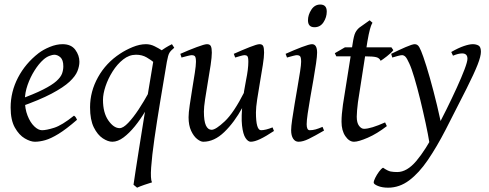

<svg xmlns="http://www.w3.org/2000/svg" viewBox="-20 -619 2196 863"><path d="M336.9 -341.3Q336.9 -321.8 328.1 -299.3Q319.3 -276.9 292.5 -251.7Q265.6 -226.6 211.7 -198Q157.7 -169.4 67.4 -137.7L64 -170.9Q132.8 -195.8 173.3 -216.3Q213.9 -236.8 233.4 -254.4Q252.9 -272 258.8 -288.1Q264.6 -304.2 264.6 -320.8Q264.6 -349.6 251.7 -361.3Q238.8 -373 223.6 -373Q216.3 -373 202.4 -367.9Q188.5 -362.8 175.3 -351.1Q154.3 -332.5 135.3 -302.2Q116.2 -272 104 -237.1Q91.8 -202.1 91.8 -168.9Q91.8 -129.9 103.8 -99.4Q115.7 -68.8 133.8 -51.3Q151.9 -33.7 168.9 -33.7Q188.5 -33.7 223.4 -44.7Q258.3 -55.7 312.5 -99.1Q317.9 -96.2 321.5 -90.1Q325.2 -84 326.2 -80.6Q277.3 -38.1 242.9 -17.1Q208.5 3.9 183.3 11Q158.2 18.1 136.7 18.1Q117.2 18.1 91.6 3.2Q65.9 -11.7 46.9 -45.4Q27.8 -79.1 27.8 -135.7Q27.8 -206.5 61 -270.3Q94.2 -334 153.3 -379.9Q174.3 -396 204.1 -408.2Q233.9 -420.4 261.2 -420.4Q299.8 -420.4 318.4 -395.3Q336.9 -370.1 336.9 -341.3Z M733.4 -380.9Q720.7 -372.1 715.6 -358.4Q710.4 -344.7 707.5 -334.2Q704.6 -323.7 697.3 -323.7Q689.5 -323.7 674.8 -336.2Q660.2 -348.6 639.4 -360.8Q618.7 -373 591.3 -373Q560.5 -373 533.7 -351.8Q506.8 -330.6 486.3 -298.1Q465.8 -265.6 454.3 -231.2Q442.9 -196.8 442.9 -169.9Q442.9 -112.3 467 -77.6Q491.2 -43 517.6 -43Q533.7 -43 556.4 -66.9Q579.1 -90.8 603.3 -127.4Q627.4 -164.1 647.9 -201.7L632.3 -117.7Q611.3 -82.5 586.2 -51.5Q561 -20.5 535.2 -1.2Q509.3 18.1 484.9 18.1Q465.3 18.1 441.9 2.7Q418.5 -12.7 401.6 -46.6Q384.8 -80.6 384.8 -136.7Q384.8 -208 420.7 -272.2Q456.5 -336.4 520 -377.9Q544.9 -394.5 576.4 -407.5Q607.9 -420.4 636.2 -420.4Q656.2 -420.4 674.8 -411.1Q693.4 -401.9 708.5 -392.1Q723.6 -382.3 733.4 -380.9ZM763.2 -404.3Q748 -392.1 741.7 -381.8Q735.4 -371.6 730 -341.3Q714.8 -252 700 -162.1Q685.1 -72.3 674.1 4.4Q663.1 81.1 659.4 133.5Q655.8 186 663.1 200.7Q650.9 204.1 629.2 211.7Q607.4 219.2 596.2 224.6L580.1 211.4Q583 190.9 589.6 147.7Q596.2 104.5 605.5 46.1Q614.7 -12.2 625.5 -78.9Q636.2 -145.5 647.5 -214.1Q658.7 -282.7 669.4 -345.7Q672.9 -366.2 697.8 -386Q722.7 -405.8 752.9 -420.4Z M1211.4 -30.3Q1175.3 -6.3 1149.7 5.9Q1124 18.1 1106.9 18.1Q1094.7 18.1 1083.5 1.2Q1072.3 -15.6 1067.9 -54.7Q1063.5 -93.8 1070.8 -160.6Q1075.7 -208.5 1085.9 -258.5Q1096.2 -308.6 1096.2 -341.3Q1096.2 -361.8 1091.8 -366.5Q1087.4 -371.1 1079.6 -371.1Q1073.7 -371.1 1060.8 -367.4Q1047.9 -363.8 1037.1 -360.4L1030.8 -377Q1068.8 -394 1102.1 -407.2Q1135.3 -420.4 1146.5 -420.4Q1159.2 -420.4 1163.1 -411.6Q1167 -402.8 1167 -382.3Q1167 -362.8 1161.4 -327.1Q1155.8 -291.5 1148.7 -250.5Q1141.6 -209.5 1136 -172.6Q1130.4 -135.7 1130.4 -113.8Q1130.4 -33.7 1153.3 -33.7Q1173.3 -33.7 1205.1 -46.4ZM1078.6 -206.1 1070.3 -136.7Q1033.2 -68.8 988 -25.4Q942.9 18.1 893.6 18.1Q881.8 18.1 866.2 5.9Q850.6 -6.3 839.1 -31Q827.6 -55.7 827.6 -91.8Q827.6 -111.8 832.8 -146.7Q837.9 -181.6 844.2 -220.2Q850.6 -258.8 855.7 -291.7Q860.8 -324.7 860.8 -341.3Q860.8 -361.8 855.7 -366.5Q850.6 -371.1 842.3 -371.1Q836.9 -371.1 822.3 -367.4Q807.6 -363.8 795.9 -360.4L790.5 -377Q828.6 -394 864 -407.2Q899.4 -420.4 910.2 -420.4Q923.3 -420.4 927.7 -411.6Q932.1 -402.8 932.1 -382.3Q932.1 -362.8 926.8 -326.9Q921.4 -291 914.3 -250Q907.2 -209 901.9 -173.1Q896.5 -137.2 896.5 -117.7Q896.5 -74.7 905.5 -55.2Q914.6 -35.6 931.2 -35.6Q949.7 -35.6 990.2 -73.7Q1030.8 -111.8 1078.6 -206.1Z M1448.7 -566.9Q1448.7 -541.5 1434.1 -519Q1419.4 -496.6 1393.6 -496.6Q1364.3 -496.6 1364.3 -527.8Q1364.3 -552.2 1379.4 -575.4Q1394.5 -598.6 1419.4 -598.6Q1448.7 -598.6 1448.7 -566.9ZM1436.5 -32.2Q1394.5 -7.8 1368.2 5.1Q1341.8 18.1 1321.8 18.1Q1306.6 18.1 1297.6 4.2Q1288.6 -9.8 1288.6 -33.7Q1288.6 -49.8 1293.2 -81.5Q1297.9 -113.3 1304.4 -152.3Q1311 -191.4 1317.6 -229.7Q1324.2 -268.1 1328.9 -298.1Q1333.5 -328.1 1333.5 -341.3Q1333.5 -361.8 1328.4 -366.5Q1323.2 -371.1 1314.9 -371.1Q1310.1 -371.1 1299.3 -368.4Q1288.6 -365.7 1279.3 -363Q1270 -360.4 1270 -360.4L1263.7 -377Q1301.3 -394 1335.9 -407.2Q1370.6 -420.4 1382.3 -420.4Q1405.3 -420.4 1405.3 -382.3Q1405.3 -366.7 1400.6 -334.2Q1396 -301.8 1388.9 -261.7Q1381.8 -221.7 1374.8 -181.4Q1367.7 -141.1 1363 -108.6Q1358.4 -76.2 1358.4 -60.5Q1358.4 -33.7 1372.1 -33.7Q1385.7 -33.7 1398.7 -37.4Q1411.6 -41 1429.7 -48.8Z M1748 -393.6Q1738.8 -381.3 1719 -366Q1699.2 -350.6 1690.9 -345.7Q1685.5 -358.4 1670.7 -362.1Q1655.8 -365.7 1622.1 -365.7H1491.7L1484.9 -379.9L1530.3 -406.2H1739.3ZM1718.8 -52.2Q1674.8 -18.1 1633.1 0Q1591.3 18.1 1571.3 18.1Q1549.3 18.1 1532.2 -7.1Q1515.1 -32.2 1515.1 -71.8Q1515.1 -88.9 1516.6 -106.4Q1518.1 -124 1521.5 -148.9L1564.9 -421.9Q1570.3 -459 1577.4 -472.7Q1584.5 -486.3 1596.2 -495.6L1641.6 -527.8L1654.3 -516.6Q1654.3 -516.6 1651.1 -511Q1647.9 -505.4 1642.8 -487.3Q1637.7 -469.2 1631.3 -432.1L1588.9 -159.7Q1586.4 -142.6 1585 -123Q1583.5 -103.5 1583.5 -94.7Q1583.5 -66.9 1593.8 -53.5Q1604 -40 1616.2 -40Q1646.5 -40 1710.9 -68.8Z M1970.7 -21 1925.8 38.6 1910.6 25.4Q1904.3 -13.7 1893.1 -65.9Q1881.8 -118.2 1868.7 -171.9Q1855.5 -225.6 1842.5 -269.3Q1829.6 -313 1819.3 -334.5Q1809.1 -357.4 1802 -364.3Q1794.9 -371.1 1787.1 -371.1Q1781.2 -371.1 1767.6 -367.4Q1753.9 -363.8 1743.2 -360.4L1738.3 -377Q1772.5 -394 1803 -407.2Q1833.5 -420.4 1844.2 -420.4Q1856.9 -420.4 1864.5 -407.2Q1872.1 -394 1882.8 -363.3Q1896 -325.7 1912.4 -268.1Q1928.7 -210.4 1944.3 -145.8Q1960 -81.1 1970.7 -21ZM2141.6 -386.2Q2141.6 -366.2 2126.7 -328.1Q2111.8 -290 2077.1 -220.7Q2042.5 -151.4 1983.4 -36.6Q1943.4 41 1903.3 99.9Q1863.3 158.7 1819.3 191.7Q1775.4 224.6 1724.6 224.6Q1697.8 224.6 1678.7 216.8Q1659.7 209 1659.7 201.7Q1659.7 194.3 1666.7 180.2Q1673.8 166 1683.6 152.6Q1693.4 139.2 1701.7 134.8Q1723.1 149.4 1736.1 151.9Q1749 154.3 1765.6 154.3Q1809.1 154.3 1851.1 104.7Q1893.1 55.2 1939 -33.2Q1961.9 -77.1 1986.8 -127.4Q2011.7 -177.7 2033.2 -224.9Q2054.7 -272 2067.9 -306.9Q2081.1 -341.8 2081.1 -355Q2081.1 -378.9 2057.1 -378.9Q2040.5 -378.9 2016.1 -368.7L2008.3 -385.3Q2040.5 -403.8 2065.2 -412.1Q2089.8 -420.4 2105 -420.4Q2120.1 -420.4 2130.9 -414.3Q2141.6 -408.2 2141.6 -386.2Z"/></svg>

Font: Dai Banna SIL Light
Style: Italic
Weight: 300
Italic angle: -11°
Designer: Victor Gaultney
Foundry: SIL International
Version: Version 4.000